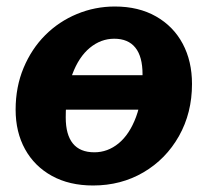

<svg xmlns="http://www.w3.org/2000/svg" viewBox="-20 -560 639 590"><path d="M454 -223H131V-329H454ZM266 10Q193 10 139.5 -19.5Q86 -49 57 -101.5Q28 -154 28 -223Q28 -293 52.5 -351.5Q77 -410 119 -452Q161 -494 216.5 -517Q272 -540 333 -540Q406 -540 459.5 -509.5Q513 -479 541.5 -425.5Q570 -372 570 -302Q570 -213 530 -142Q490 -71 421 -30.5Q352 10 266 10ZM270 -92Q311 -92 344.5 -119.5Q378 -147 398 -200.5Q418 -254 418 -332Q418 -386 396 -413.5Q374 -441 331 -441Q290 -441 256 -413Q222 -385 202 -331Q182 -277 182 -199Q182 -146 204 -119Q226 -92 270 -92Z"/></svg>

Font: Libre Franklin
Style: Bold Italic
Weight: 700
Italic angle: -8°
Designer: Pablo Impallari, Rodrigo Fuenzalida, Nhung Nguyen
Foundry: Impallari Type
Version: Version 3.000